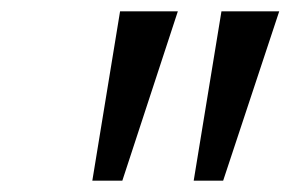

<svg xmlns="http://www.w3.org/2000/svg" viewBox="-20 -860 513 339"><path d="M473 -840 374 -541H322L371 -840ZM294 -840 196 -541H143L192 -840Z"/></svg>

Font: TypoPRO Sinkin Sans
Style: 400 Italic
Weight: 400
Italic angle: -112°
Designer: Keith Bates
Foundry: K-Type
Version: Sinkin Sans (version 1.0)  by Keith Bates   •   © 2014   www